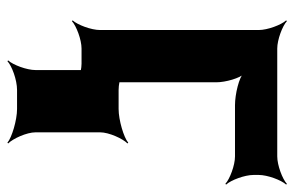

<svg xmlns="http://www.w3.org/2000/svg" viewBox="-158 -436 794 518"><g transform="rotate(90 239.0 -177.0)"><path d="M452 -464V-478C452 -502 466 -539 478 -552L476 -554C463 -542 426 -528 402 -528H111C87 -528 50 -542 37 -554L35 -552C47 -539 61 -502 61 -478V-50C61 -26 47 11 35 24L37 26C50 14 87 0 111 0H152C176 0 216 14 232 26L234 24C219 11 202 -26 202 -50V-364C202 -388 191 -428 178 -440L176 -438C188 -425 234 -414 264 -414H402C426 -414 463 -400 476 -388L478 -390C466 -403 452 -440 452 -464ZM337 124V-50C337 -74 354 -111 367 -124L365 -126C351 -114 304 -100 274 -100H223C195 -100 158 -114 145 -126L143 -124C155 -111 169 -74 169 -50V124C169 148 155 185 143 198L145 200C158 188 195 174 223 174H274C304 174 351 188 365 200L367 198C354 185 337 148 337 124Z"/></g></svg>

Font: Asimov
Style: EdgeWide
Weight: 500
Designer: Google
Version: Version 2.000980: 2014